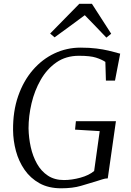

<svg xmlns="http://www.w3.org/2000/svg" viewBox="-20 -1008 705 1036"><path d="M310 8Q242 8 193 -19.2Q144 -46.5 112.5 -92Q81 -137.5 66 -193.2Q51 -249 50.5 -306Q49.5 -407.5 78 -489.5Q106.5 -571.5 157 -630Q207.5 -688.5 273.8 -719.8Q340 -751 414.5 -751Q464 -751 500.8 -746.2Q537.5 -741.5 564 -735.2Q590.5 -729 608.5 -724Q613.5 -722.5 618.2 -721Q623 -719.5 628.5 -718.5L600.5 -573H551.5L548.5 -674Q529 -687 498 -697Q467 -707 406 -707Q335.5 -707 284.2 -671.2Q233 -635.5 199.8 -577.5Q166.5 -519.5 150.2 -450.5Q134 -381.5 134 -315.5Q135 -264 146 -214.2Q157 -164.5 179.8 -124.2Q202.5 -84 238.5 -60.2Q274.5 -36.5 325 -36.5Q367 -36.5 413.8 -49.2Q460.5 -62 488 -85.5L518 -300.5L385 -308.5L389.5 -354H605.5L561.5 -45.5Q547.5 -45.5 532.8 -40.5Q518 -35.5 496.5 -29Q461 -18.5 416.8 -5.2Q372.5 8 310 8ZM250.5 -827 408 -987.5H476L580 -826L554 -805Q525.5 -835 496.2 -865.5Q467 -896 437.5 -926Q397.5 -896.5 357.2 -866.8Q317 -837 274.5 -806.5Z"/></svg>

Font: Merriweather 36pt Light
Style: Italic
Weight: 300
Italic angle: -7.8°
Version: Version 2.101